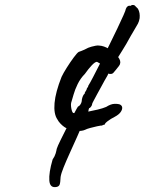

<svg xmlns="http://www.w3.org/2000/svg" viewBox="-20 -717 596 792"><path d="M214 54Q186 60 183.5 28Q181 -4 197 -59Q206 -72 209.5 -84Q213 -96 214 -103Q217 -113 230 -139.5Q243 -166 258.5 -196.5Q274 -227 286.5 -250.5Q299 -274 302 -278Q306 -278 311 -285Q316 -292 317 -299Q317 -307 320.5 -317Q324 -327 329 -330Q329 -335 333.5 -341Q338 -347 338 -351Q339 -354 341.5 -356.5Q344 -359 344 -363Q351 -374 364.5 -400Q378 -426 395.5 -460.5Q413 -495 431 -531.5Q449 -568 464.5 -600.5Q480 -633 489.5 -654.5Q499 -676 499 -680Q505 -696 519 -693Q525 -699 535 -695Q535 -695 538.5 -691.5Q542 -688 549 -681Q554 -672 555.5 -662.5Q557 -653 556 -642Q554 -629 549 -619.5Q544 -610 533 -592Q522 -574 501 -536Q496 -527 484 -508Q472 -489 459 -468Q446 -447 436.5 -432Q427 -417 427 -415Q427 -410 411 -384Q407 -376 398.5 -361Q390 -346 381.5 -330Q373 -314 366.5 -302Q360 -290 360 -288Q360 -281 351 -272Q347 -272 346 -266.5Q345 -261 345 -261Q345 -257 340 -244Q335 -231 324 -214Q313 -186 298 -152.5Q283 -119 268 -86Q253 -53 242.5 -27Q232 -1 230 13Q229 37 226 44.5Q223 52 214 54ZM332 -182Q319 -176 302 -177Q285 -178 256 -188Q253 -188 245 -193.5Q237 -199 229 -207.5Q221 -216 217 -224Q201 -247 205 -292Q209 -337 234 -400Q241 -415 255.5 -438Q270 -461 284.5 -480.5Q299 -500 305 -503Q305 -503 316 -507Q327 -511 344 -520Q349 -522 357.5 -524.5Q366 -527 375 -528.5Q384 -530 389 -529Q409 -528 430.5 -514.5Q452 -501 466 -483.5Q480 -466 475 -453Q475 -451 470 -444Q465 -437 458.5 -429.5Q452 -422 448 -417Q443 -411 433 -412Q423 -413 415.5 -420.5Q408 -428 407 -440Q405 -448 392.5 -455Q380 -462 380 -462Q372 -462 358 -447Q344 -432 330 -412Q312 -394 300.5 -370.5Q289 -347 283.5 -327Q278 -307 275 -298Q271 -288 274 -271Q277 -254 282 -251Q288 -249 304 -250.5Q320 -252 341 -256Q362 -260 383 -265Q404 -270 418 -276Q437 -288 451 -288.5Q465 -289 472 -287Q483 -283 484 -274Q485 -265 477.5 -254.5Q470 -244 453 -235Q437 -227 424.5 -217.5Q412 -208 412 -203Q408 -203 403.5 -200.5Q399 -198 396 -199Q394 -199 380 -196Q366 -193 351.5 -189Q337 -185 332 -182Z"/></svg>

Font: Caveat Medium
Style: Regular
Weight: 500
Designer: Pablo Impallari
Foundry: Pablo Impallari
Version: Version 2.000